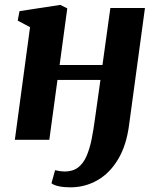

<svg xmlns="http://www.w3.org/2000/svg" viewBox="-20 -584 654 802"><path d="M519.5 -64.5Q508.5 22.5 473.5 81Q438.5 139.5 386.8 169Q335 198.5 273.5 198.5Q246.5 198.5 225.5 194Q204.5 189.5 195 181.5L210 127Q217.5 129 230.2 130.8Q243 132.5 249 132.5Q283.5 132.5 305.5 116Q327.5 99.5 341 69Q354.5 38.5 362.8 -2.8Q371 -44 377.5 -93.5L399.5 -250H220L186 0H42L105.5 -470.5L54 -498L61.5 -537.5L232 -563.5L261 -549L229 -312.5H408L441 -550.5H585.5Z"/></svg>

Font: Merriweather 28pt ExtraBold
Style: Italic
Weight: 800
Italic angle: -7.8°
Version: Version 2.101